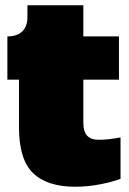

<svg xmlns="http://www.w3.org/2000/svg" viewBox="-20 -694 491 728"><path d="M52 -211V-392H8V-556Q46 -556 65 -575.5Q84 -595 84 -629V-674H296V-556H431V-392H296V-228Q296 -195 310.5 -179.5Q325 -164 354 -164Q392 -164 437 -173V-16Q409 -5 361.5 4.5Q314 14 265 14Q159 14 105.5 -37.5Q52 -89 52 -211Z"/></svg>

Font: Alfa Slab One
Style: Regular
Weight: 400
Designer: JM Sole
Foundry: JM Sole
Version: Version 2.000